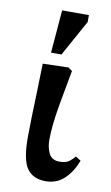

<svg xmlns="http://www.w3.org/2000/svg" viewBox="-83 -746 462 798"><g transform="rotate(10 148.5 -346.5)"><path d="M168 9Q114 9 89 -27.5Q64 -64 64 -157Q64 -192 65.5 -244Q67 -296 69 -355.5Q71 -415 72 -470L180 -473L197 -461Q181 -377 171.5 -322.5Q162 -268 158 -231.5Q154 -195 154 -163Q154 -130 166.5 -105.5Q179 -81 211 -81Q239 -81 253 -92.5Q267 -104 275 -114L297 -100Q279 -52 247 -21.5Q215 9 168 9ZM142 -521H98L113 -702H226V-673Z"/></g></svg>

Font: STIX Two Text SemiBold
Style: Regular
Weight: 600
Designer: Ross Mills, John Hudson & Paul Hanslow, Tiro Typeworks Ltd; with prior portions MicroPress Inc., and Coen Hoffman.
Foundry: Tiro Typeworks Ltd
Version: Version 2.13 b171